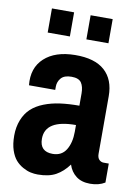

<svg xmlns="http://www.w3.org/2000/svg" viewBox="-83 -775 618 845"><g transform="rotate(10 226.0 -352.5)"><path d="M79.9 -610.3V-718.1H179V-610.3ZM252.8 -610.3V-718.1H351.4V-610.3ZM393.1 -381V-123.8Q393.1 -106.4 401.6 -97.7Q410.1 -89.1 421.8 -89.1H444.8V-4.3Q417.5 12.6 378.8 12.6Q340.1 12.6 316 -6.1Q291.9 -24.8 281.9 -56Q257.2 -22.2 225.7 -4.8Q194.2 12.6 145.1 12.6Q129 12.6 112.7 9.1Q96.4 5.6 78 -4.6Q59.5 -14.8 45.6 -30.6Q31.7 -46.5 22.6 -73.4Q13.5 -100.3 13.5 -138.6Q13.5 -176.8 26.1 -208.5Q38.7 -240.2 60.8 -260.6Q83 -281.1 116.2 -294.1Q149.4 -307.1 187.7 -312.3Q225.9 -317.5 273.2 -317.5V-371.9Q273.2 -402.7 261.5 -419.9Q249.8 -437 217.4 -437Q185.1 -437 170.7 -420.5Q156.4 -404 156.4 -381.8V-367.5H39.1Q31.3 -444.4 79.5 -488.7Q127.7 -533 216.1 -533.9Q304.5 -534.8 348.8 -495Q393.1 -455.3 393.1 -381ZM273.2 -231.1Q136 -231.1 136 -146Q136 -88.2 193.7 -88.2Q234.1 -88.2 253.7 -120.1Q273.2 -152 273.2 -201.1Z"/></g></svg>

Font: Puralecka Narrow
Style: Bold
Weight: 700
Designer: Hector Gatti, Marcela Romero, Pablo Cosgaya and Nicolas Silva
Version: Version 1.004;PS 001.004;hotconv 1.0.70;makeotf.lib2.5.58329